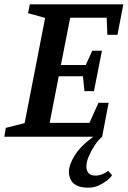

<svg xmlns="http://www.w3.org/2000/svg" viewBox="-33 -633 591 889"><path d="M-13 0 -6 -41 81 -63 176 -550 97 -572 105 -613H538L511 -472H464L461 -551H292L249 -332H364L394 -398H439L402 -211H358L351 -280H239L197 -64H381L423 -157H470L440 0ZM374 236Q341 236 321.5 225.5Q302 215 294 198Q286 181 286 162Q286 131 312.5 87.5Q339 44 399 0H440Q422 15 405.5 40Q389 65 378 91Q367 117 367 137Q367 158 377.5 169Q388 180 408 180Q424 180 439 174.5Q454 169 468 158L486 178Q478 191 461 204Q444 217 422.5 226.5Q401 236 374 236Z"/></svg>

Font: Manuale SemiBold
Style: Italic
Weight: 600
Italic angle: -11°
Designer: Eduardo Tunni / Pablo Cosgaya
Foundry: Eduardo Tunni / Pablo Cosgaya
Version: Version 1.002